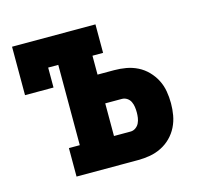

<svg xmlns="http://www.w3.org/2000/svg" viewBox="-83 -623 766 716"><g transform="rotate(-15 300.0 -265.0)"><path d="M128 0V-110H170V-420H131V-343H21V-530H343V-420H302V-347H366Q389 -347 412 -343Q435 -339 456 -328.5Q477 -318 493.5 -301Q510 -284 520.5 -263.5Q531 -243 535 -220Q539 -197 539 -173Q539 -150 535 -127Q531 -104 520.5 -83Q510 -62 493.5 -45.5Q477 -29 456 -18.5Q435 -8 412 -4Q389 0 366 0ZM366 -110Q377 -110 386 -116.5Q395 -123 399.5 -132.5Q404 -142 405.5 -152.5Q407 -163 407 -173Q407 -184 405.5 -194.5Q404 -205 399.5 -214.5Q395 -224 386 -230Q377 -236 366 -236H302V-110Z"/></g></svg>

Font: Iosevka Slab XBdEx
Style: Regular
Weight: 800
Width: 7
Monospace: yes
Designer: Belleve Invis
Foundry: Belleve Invis
Version: Version 11.1.0; ttfautohint (v1.8.3)